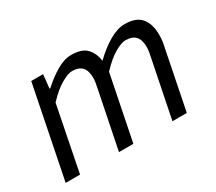

<svg xmlns="http://www.w3.org/2000/svg" viewBox="-98 -692 996 885"><g transform="rotate(-30 399.5 -249.0)"><path d="M30.8 0 128.2 -486.1H191.2L183.6 -413.2H187.6Q226.4 -448.9 268 -473.5Q309.6 -498.1 346.9 -498.1Q404.7 -498.1 429.4 -470.5Q454.1 -443 459.1 -402.7Q505.7 -447.6 549.9 -472.8Q594.1 -498.1 631.4 -498.1Q692.2 -498.1 718.9 -465.6Q745.6 -433.1 745.6 -376.9Q745.6 -359.7 744 -344.8Q742.3 -329.9 737.6 -310L675.6 0H599.1L659.6 -300.1Q663.9 -319.8 665.7 -331.9Q667.6 -344 667.6 -356.8Q667.6 -394.2 650.6 -412.9Q633.6 -431.6 596.5 -431.6Q575.8 -431.6 539.7 -410.8Q503.6 -390.1 460.2 -344L391.1 0H314.5L375.1 -300.1Q379.3 -319.8 381.2 -331.9Q383.1 -344 383.1 -356.8Q383.1 -394.2 366.1 -412.9Q349.1 -431.6 312.7 -431.6Q291.7 -431.6 255.4 -410.8Q219.1 -390.1 175.6 -344L107.3 0Z"/></g></svg>

Font: Source Sans 3 VF
Style: Italic
Weight: 200
Italic angle: -11°
Designer: Paul D. Hunt
Foundry: Adobe Systems Incorporated
Version: Version 3.042;hotconv 1.0.118;makeotfexe 2.5.65603